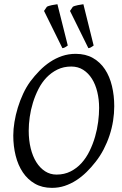

<svg xmlns="http://www.w3.org/2000/svg" viewBox="-20 -889 585 924"><path d="M457 -369.1Q457 -410.2 448.2 -446.5Q439.5 -482.9 422.4 -510Q405.3 -537.1 380.4 -553Q355.5 -568.8 323.2 -568.8Q286.1 -568.8 256.6 -554.4Q227.1 -540 204.1 -516.1Q181.2 -492.2 165 -460.4Q148.9 -428.7 138.4 -394.5Q127.9 -360.4 123 -325.4Q118.2 -290.5 118.2 -259.8Q118.2 -214.4 127.7 -175.5Q137.2 -136.7 154.8 -108.6Q172.4 -80.6 197 -64.7Q221.7 -48.8 252 -48.8Q289.6 -48.8 319.6 -64Q349.6 -79.1 372.3 -104.2Q395 -129.4 411.1 -162.4Q427.2 -195.3 437.5 -231Q447.8 -266.6 452.4 -302.5Q457 -338.4 457 -369.1ZM529.8 -377.9Q529.8 -343.3 524.2 -307.6Q518.6 -272 507.1 -237.3Q495.6 -202.6 478.8 -170.2Q461.9 -137.7 439.9 -109.9Q419.4 -83.5 396.2 -60.8Q373 -38.1 346.9 -21.2Q320.8 -4.4 291.7 5.4Q262.7 15.1 230 15.1Q183.1 15.1 148.2 -4.9Q113.3 -24.9 90.1 -59.3Q66.9 -93.8 55.4 -139.6Q43.9 -185.5 43.9 -236.8Q43.9 -267.6 49.6 -302Q55.2 -336.4 65.7 -370.8Q76.2 -405.3 91.3 -437.7Q106.4 -470.2 126 -497.1Q146.5 -524.4 170.2 -548.6Q193.8 -572.8 220.9 -590.8Q248 -608.9 278.8 -619.4Q309.6 -629.9 344.2 -629.9Q392.1 -629.9 427.2 -609.9Q462.4 -589.8 485.1 -555.4Q507.8 -521 518.8 -475.1Q529.8 -429.2 529.8 -377.9ZM316.9 -836.4 330.6 -856.4Q334.5 -858.9 341.1 -860.8Q347.7 -862.8 355 -864.3Q362.3 -865.7 369.4 -866.7Q376.5 -867.7 381.3 -868.7L430.7 -669.9Q422.4 -664.1 417.5 -661.1Q412.6 -658.2 405.3 -657.2ZM191.9 -836.4 205.6 -856.4Q209.5 -858.9 216.1 -860.8Q222.7 -862.8 230 -864.3Q237.3 -865.7 244.4 -866.7Q251.5 -867.7 256.3 -868.7L306.2 -669.9Q297.9 -664.1 292.7 -661.1Q287.6 -658.2 280.3 -657.2Z"/></svg>

Font: Gentium Plus
Style: Italic
Weight: 400
Italic angle: -8°
Designer: J. Victor Gaultney, Annie Olsen, Iska Routamaa
Foundry: SIL International
Version: Version 1.510